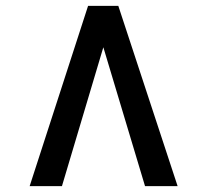

<svg xmlns="http://www.w3.org/2000/svg" viewBox="-20 -768 706 654"><path d="M585 -134H474L332 -607L191 -134H81L280 -748H383Z"/></svg>

Font: Koeln Type Serif
Style: Bold
Weight: 700
Designer: Eben Sorkin
Foundry: Eben Sorkin
Version: Version 2.002